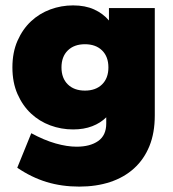

<svg xmlns="http://www.w3.org/2000/svg" viewBox="-20 -500 640 712"><path d="M251 -20Q207 -20 166.5 -35Q126 -50 95 -79Q64 -108 45 -151Q26 -194 26 -250Q26 -306 45 -349Q64 -392 95 -421Q126 -450 166.5 -465Q207 -480 251 -480Q296 -480 329 -465Q362 -450 384 -424V-470H554V-72Q554 -7 534 42Q514 91 477 124.5Q440 158 388.5 175Q337 192 274 192Q209 192 153 175Q97 158 44 122L96 -6Q144 20 186.5 32Q229 44 264 44Q314 44 344 23Q374 2 374 -42V-65Q353 -44 322 -32Q291 -20 251 -20ZM295 -164Q335 -164 358.5 -187Q382 -210 382 -250Q382 -290 358.5 -313Q335 -336 295 -336Q255 -336 231.5 -313Q208 -290 208 -250Q208 -210 231.5 -187Q255 -164 295 -164Z"/></svg>

Font: Celebes Black
Style: Regular
Weight: 900
Designer: Anugrah Pasau
Foundry: Lafontype
Version: Version 1.000; ttfautohint (v1.8.4)